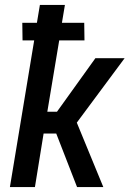

<svg xmlns="http://www.w3.org/2000/svg" viewBox="-20 -755 540 775"><path d="M291 0 207 -216H156L121 0H20L118 -592H71L70 -663H129L141 -735H242L230 -663H320L321 -592H219L171 -304H210L365 -520H483L290 -260L397 0Z"/></svg>

Font: Iosevka Semibold
Style: Italic
Weight: 600
Italic angle: -9°
Monospace: yes
Designer: Belleve Invis
Foundry: Belleve Invis
Version: Version 32.5.0; ttfautohint (v1.8.4)